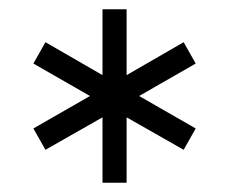

<svg xmlns="http://www.w3.org/2000/svg" viewBox="-20 -722 494 414"><path d="M201 -328V-469L78 -399L52 -445L174 -515L52 -585L78 -631L201 -560V-702H253V-560L376 -631L402 -585L280 -515L402 -445L376 -399L253 -469V-328Z"/></svg>

Font: MuseoModerno SemiBold Light
Style: Regular
Weight: 300
Version: Version 1.001